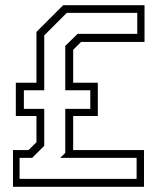

<svg xmlns="http://www.w3.org/2000/svg" viewBox="-20 -720 627 740"><path d="M30 0V-141.5H90L120.5 -172V-273H41V-401H120.5V-597L223.5 -700H537V-558.5H292.5L262 -528V-401H357V-273H262V-141.5H535V0ZM55.5 -30.5H506.5V-111.5H212L231.5 -130.5V-300.5H328V-372H231.5V-543L279 -589.5H509V-670.5H237.5L150.5 -583.5V-372H72V-300.5H150.5V-158L104 -111.5H55.5Z"/></svg>

Font: Tourney Condensed Light
Style: Regular
Weight: 300
Width: 3
Designer: Tyler Finck
Foundry: Etcetera Type Co
Version: Version 1.010; ttfautohint (v1.8.3)